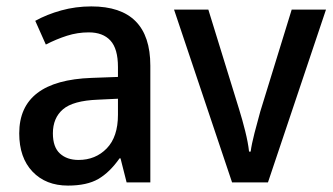

<svg xmlns="http://www.w3.org/2000/svg" viewBox="-20 -569 1039 599"><path d="M265 -549Q449 -549 449 -364V0H375L356 -75H353Q322 -31 286.5 -10.5Q251 10 192 10Q123 10 81.5 -33.5Q40 -77 40 -153Q40 -318 266 -326L348 -329V-360Q348 -417 324.5 -442.5Q301 -468 257 -468Q222 -468 189 -457.5Q156 -447 123 -430L90 -504Q126 -524 171 -536.5Q216 -549 265 -549ZM285 -258Q208 -255 176.5 -228Q145 -201 145 -153Q145 -110 167 -90Q189 -70 225 -70Q278 -70 313 -106Q348 -142 348 -211V-261Z M704 0 523 -539H630L726 -228Q736 -196 745 -160Q754 -124 757 -96H762Q765 -119 774 -154Q783 -189 792 -221L890 -539H997L816 0Z"/></svg>

Font: Noto Sans Telugu SemiCondensed Medium
Style: Regular
Weight: 500
Width: 4
Designer: Jelle Bosma - Monotype Design Team
Foundry: Monotype Imaging Inc.
Version: Version 2.005; ttfautohint (v1.8.4.7-5d5b)